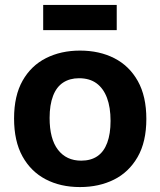

<svg xmlns="http://www.w3.org/2000/svg" viewBox="-20 -744 649 778"><path d="M304 14Q225 14 165 -17.5Q105 -49 71 -110.5Q37 -172 37 -264Q37 -356 71.5 -417Q106 -478 166.5 -508.5Q227 -539 304 -539Q383 -539 443.5 -508Q504 -477 538.5 -415.5Q573 -354 573 -262Q573 -169 537.5 -107.5Q502 -46 441.5 -16Q381 14 304 14ZM309 -93Q348 -93 374.5 -111Q401 -129 414.5 -165.5Q428 -202 428 -254Q428 -309 413.5 -347.5Q399 -386 371 -406.5Q343 -427 300 -427Q263 -427 236 -409.5Q209 -392 195 -355.5Q181 -319 181 -266Q181 -181 215 -137Q249 -93 309 -93ZM155 -622V-724H453V-622Z"/></svg>

Font: Bricolage Grotesque 96pt ExtraBold
Style: Bold
Weight: 700
Version: Version 1.001;gftools[0.9.33.dev8+g029e19f]